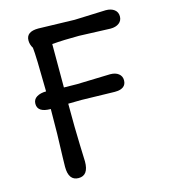

<svg xmlns="http://www.w3.org/2000/svg" viewBox="-113 -847 842 948"><g transform="rotate(-15 308.0 -373.0)"><path d="M284 -440 454 -445Q481 -445 497 -432.5Q513 -420 513 -399Q513 -355 454 -355L284 -359Q240 -359 217 -358Q217 -227 220 -148Q223 -69 223 -61Q223 10 172 10Q121 10 121 -61Q121 -69 122 -108Q127 -225 127 -355Q60 -355 60 -399Q60 -422 79 -433.5Q98 -445 127 -445Q125 -632 120 -670Q108 -689 108 -710Q108 -755 170 -755L355 -750L515 -756Q542 -756 558.5 -743.5Q575 -731 575 -709Q575 -687 558.5 -674.5Q542 -662 515 -662L355 -668Q277 -668 217 -663V-441Q236 -440 284 -440Z"/></g></svg>

Font: Delius Unicase
Style: Regular
Weight: 400
Designer: Natalia Raices
Foundry: Natalia Raices
Version: Version 1.002